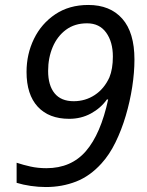

<svg xmlns="http://www.w3.org/2000/svg" viewBox="-20 -744 591 774"><path d="M165 10Q135 10 104 5.5Q73 1 47 -7V-88Q74 -79 103.5 -72.5Q133 -66 167 -66Q267 -66 326.5 -135Q386 -204 416 -343H411Q386 -308 346.5 -286.5Q307 -265 259 -265Q177 -265 132 -314Q87 -363 87 -454Q87 -526 117 -587.5Q147 -649 203 -686.5Q259 -724 336 -724Q424 -724 473 -668.5Q522 -613 522 -504Q522 -452 513 -393.5Q504 -335 487 -277.5Q470 -220 445.5 -170Q421 -120 389 -85Q343 -34 286.5 -12Q230 10 165 10ZM277 -336Q324 -336 362 -361Q400 -386 421 -432Q435 -466 435 -516Q435 -575 408 -612.5Q381 -650 331 -650Q281 -650 246 -624Q211 -598 192.5 -554.5Q174 -511 174 -458Q174 -400 200 -368Q226 -336 277 -336Z"/></svg>

Font: Noto Sans IKEA
Style: Italic
Weight: 400
Italic angle: -12°
Designer: Monotype Design Team
Foundry: Monotype Imaging Inc.
Version: Version 2.001